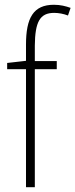

<svg xmlns="http://www.w3.org/2000/svg" viewBox="-20 -851 316 805"><path d="M218 -561V-595H126V-660C127 -759 147 -797 207 -797C226 -797 247 -793 265 -786L276 -818C256 -825 234 -831 206 -831C120 -831 89 -776 89 -664V-596L10 -587V-561H89V-66H126V-561Z"/></svg>

Font: Noto Sans Malayalam UI Condensed ExtraLight
Style: Regular
Weight: 200
Width: 3
Designer: Jelle Bosma - Monotype Design Team
Foundry: Monotype Imaging Inc.
Version: Version 2.104